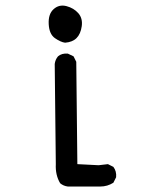

<svg xmlns="http://www.w3.org/2000/svg" viewBox="-20 -560 540 687"><path d="M222.7 107.4Q207 105.5 195.3 95.7Q177.7 66.4 179.7 27.3L175.8 -331.1Q177.7 -346.7 187.5 -358.4Q201.2 -370.1 222.7 -368.2L243.2 -358.4L252.9 -338.9L256.8 27.3L333 31.2L366.2 27.3L385.7 37.1Q397.5 52.7 395.5 74.2L385.7 93.8Q364.3 107.4 338.9 107.4ZM212.9 -407.2Q197.3 -409.2 176.8 -423.3Q156.2 -437.5 154.3 -473.6Q152.3 -509.8 171.9 -527.3Q191.4 -544.9 217.8 -538.1Q244.1 -531.2 260.3 -512.7Q276.4 -494.1 272.5 -466.3Q268.6 -438.5 253.9 -423.8Q239.3 -409.2 212.9 -407.2Z"/></svg>

Font: NaikaiFont
Style: Regular-Lite
Weight: 400
Version: Version 1.67